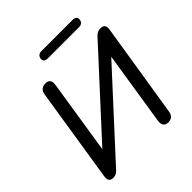

<svg xmlns="http://www.w3.org/2000/svg" viewBox="-231 -1034 1205 1205"><g transform="rotate(-45 371.0 -432.0)"><path d="M84 9C110 9 123 -4 133 -15L613 -538L536 -47C531 -13 544 7 575 7C603 7 622 -8 626 -39L726 -666C729 -688 727 -712 692 -712C666 -712 652 -700 641 -688L163 -167L240 -658C246 -692 234 -712 202 -712C174 -712 155 -698 150 -666L51 -38C48 -17 50 9 84 9ZM324 -812H601C624 -812 638 -825 638 -847C638 -864 626 -873 605 -873H327C305 -873 291 -859 291 -837C291 -821 303 -812 324 -812Z"/></g></svg>

Font: SN Pro Medium
Style: Italic
Weight: 400
Italic angle: -9°
Designer: Tobias Whetton
Foundry: Supernotes
Version: Version 1.001;Glyphs 3.2 (3249)